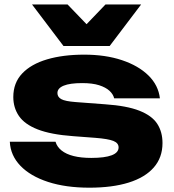

<svg xmlns="http://www.w3.org/2000/svg" viewBox="-20 -836 788 872"><path d="M718 -186.4Q718 -120.4 678.2 -75.1Q638.4 -29.8 564.1 -6.7Q489.8 16.4 385.8 16.4Q278.8 16.4 198.5 -9.7Q118.2 -35.8 72.9 -82.9Q27.6 -130 24.6 -192.2H232.2Q238.8 -169.2 259.6 -152.5Q280.4 -135.8 314.3 -127.3Q348.2 -118.8 394.6 -118.8Q455.8 -118.8 487.2 -130.8Q518.6 -142.8 518.6 -166.6Q518.6 -186.4 495 -195.9Q471.4 -205.4 412.8 -210L312 -217.6Q210.6 -225 151.1 -248.3Q91.6 -271.6 66 -309.2Q40.4 -346.8 40.4 -395.2Q40.4 -459.8 80.9 -502.4Q121.4 -545 193.8 -566.4Q266.2 -587.8 362.6 -587.8Q459 -587.8 534 -562.7Q609 -537.6 654.2 -493.2Q699.4 -448.8 706.2 -389.4H498.6Q494 -408.2 477.2 -423.7Q460.4 -439.2 430.2 -448.9Q400 -458.6 353.2 -458.6Q297.6 -458.6 269.2 -446.9Q240.8 -435.2 240.8 -413.4Q240.8 -395.6 258.2 -385.8Q275.6 -376 324.4 -372.4L457.2 -362.4Q556.4 -355.6 613.3 -333.1Q670.2 -310.6 694.1 -273.8Q718 -237 718 -186.4ZM478 -627H268.4L125.4 -815.8H286.8L420.4 -677H326L459.2 -815.8H621Z"/></svg>

Font: Unbounded
Style: Regular
Weight: 400
Designer: Luke Prowse, Jean-Baptiste Morizot, Fátima Lázaro, Florian Runge
Foundry: NaN
Version: Version 1.701;gftools[0.9.28.dev5+ged2979d]